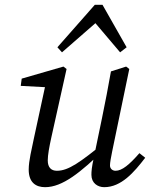

<svg xmlns="http://www.w3.org/2000/svg" viewBox="-20 -763 622 796"><path d="M167 13C239 13 314 -48 413 -144V-172C313 -91 264 -55 216 -55C192 -55 178 -69 178 -98C178 -120 184 -153 193 -194L256 -477L243 -487L70 -437L66 -407L178 -401L171 -423L120 -187C112 -147 99 -97 99 -60C99 -5 130 13 167 13ZM412 13C483 13 536 -49 582 -109L558 -128C516 -80 486 -55 459 -55C447 -55 436 -63 436 -77C436 -89 440 -110 445 -135L516 -477L503 -487L440 -467C429 -403 416 -338 403 -274L369 -110C360 -69 359 -52 359 -38C359 -4 385 13 412 13ZM478 -546 505 -567 405 -743H373L218 -567L237 -546L402 -690H356L478 -546Z"/></svg>

Font: Source Serif Variable
Style: Italic
Weight: 389
Italic angle: -12°
Designer: Frank Grießhammer
Foundry: Adobe Systems Incorporated
Version: Version 3.001;hotconv 1.0.111;makeotfexe 2.5.65597